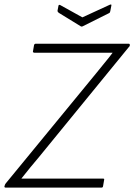

<svg xmlns="http://www.w3.org/2000/svg" viewBox="-21 -854 611 874"><path d="M5 0Q-1 0 -1 -5L0 -8Q1 -14 5 -19L418 -522Q436 -545 454.5 -567Q473 -589 491 -613V-614Q461 -614 431.5 -614Q402 -614 372 -614H135Q133 -614 130.5 -615.5Q128 -617 129 -620L134 -649Q136 -655 142 -655H565Q570 -655 570 -649V-647Q569 -642 564 -638L158 -141Q138 -117 117.5 -92.5Q97 -68 77 -42V-41Q106 -41 134.5 -41Q163 -41 192 -41H447Q451 -41 452.5 -40Q454 -39 453 -35L448 -6Q447 0 441 0ZM478 -832Q482 -834 484.5 -833.5Q487 -833 486 -829L481 -803Q480 -796 475 -794L355 -734Q350 -732 347 -734L246 -796Q240 -801 241 -806L245 -827Q246 -834 253 -831L354 -775Z"/></svg>

Font: Sofia Sans ExtraLight
Style: Italic
Weight: 250
Italic angle: -9°
Version: Version 4.100-B